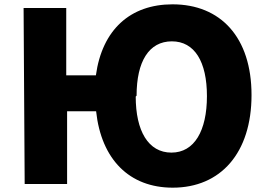

<svg xmlns="http://www.w3.org/2000/svg" viewBox="-20 -800 1242 887"><path d="M94 50H290V-286H424C448 -63 578 67 778 67C999 67 1142 -93 1142 -361C1142 -628 999 -780 777 -780C582 -780 452 -663 423 -452H286V-763H89ZM611 -358C611 -516 668 -609 774 -609C879 -609 936 -515 936 -356C936 -196 878 -95 772 -95C665 -95 607 -195 607 -354Z"/></svg>

Font: GenEiGothic-pro-Heavy
Style: Bold
Weight: 900
Designer: Ryoko NISHIZUKA (kana & ideographs); Paul D. Hunt (Latin, Greek & Cyrillic); Wenlong ZHANG (bopomofo); Sandoll Communica
Foundry: Adobe Systems Incorporated; o_tamon
Version: Version 1.000.140830